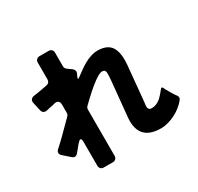

<svg xmlns="http://www.w3.org/2000/svg" viewBox="-181 -1038 1363 1320"><g transform="rotate(-30 500.0 -378.0)"><path d="M250 31V-160Q250 -184 239 -184Q235 -184 228 -178Q221 -172 214 -164Q207 -156 201 -148.5Q195 -141 192 -137Q186 -130 181 -124Q176 -118 171 -112Q160 -99 147 -99Q138 -99 128 -107L75 -154Q61 -165 61.5 -179.5Q62 -194 76 -205Q91 -218 107 -233Q123 -248 140 -265L240 -365Q250 -375 250 -388V-455Q250 -474 239 -482.5Q228 -491 210 -487Q192 -481 170 -478L139 -471Q125 -468 114 -474.5Q103 -481 100 -495L85 -562Q81 -579 89.5 -590Q98 -601 115 -603Q132 -606 154 -609Q171 -612 188.5 -615Q206 -618 224 -622Q236 -624 243 -633Q250 -642 250 -654V-787Q250 -802 259 -811Q268 -820 283 -820H354Q369 -820 378 -811Q387 -802 387 -787V-679Q387 -663 400 -653L436 -627Q446 -619 448.5 -607.5Q451 -596 445 -585L439 -573Q429 -552 435 -552Q439 -552 452 -562Q472 -577 495 -593.5Q518 -610 542.5 -623.5Q567 -637 593.5 -645.5Q620 -654 645 -654Q722 -654 753 -608Q784 -560 775 -465L752 -221L745 -155Q744 -124 773 -124Q810 -124 845 -153Q869 -176 890 -204Q902 -223 912 -202Q914 -197 916.5 -191.5Q919 -186 923 -181Q932 -164 942.5 -146.5Q953 -129 965 -113Q972 -105 972.5 -95.5Q973 -86 967 -78Q950 -56 926 -36.5Q902 -17 874.5 -3Q847 11 817.5 19.5Q788 28 760 28Q583 28 598 -149L625 -424L628 -468Q630 -494 624 -504Q618 -514 601 -514Q589 -514 571 -504Q553 -494 534.5 -480.5Q516 -467 500 -453.5Q484 -440 475 -432Q456 -415 436.5 -397Q417 -379 397 -359Q387 -349 387 -335V31Q387 46 378 55Q369 64 354 64H283Q268 64 259 55Q250 46 250 31Z"/></g></svg>

Font: Higure Gothic Black
Style: Regular
Weight: 900
Designer: Yoshimichi Ohira
Foundry: Positype
Version: Version 1.000